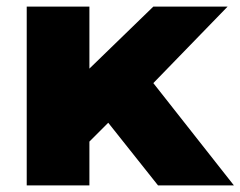

<svg xmlns="http://www.w3.org/2000/svg" viewBox="-20 -562 729 582"><path d="M61 0V-542H251V-354L444.8 -542H669.9L444.8 -310.1L689 0H459L308.1 -189.9L251 -132.8V0Z"/></svg>

Font: Montserrat ExtraBold
Style: Regular
Weight: 800
Designer: Julieta Ulanovsky
Foundry: Julieta Ulanovsky
Version: Version 9.000